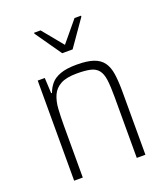

<svg xmlns="http://www.w3.org/2000/svg" viewBox="-135 -825 799 919"><g transform="rotate(-20 265.0 -365.5)"><path d="M84 0V-510H120L124 -431H128Q137 -456 153.5 -475.5Q170 -495 201.5 -506.5Q233 -518 285 -518Q338 -518 370 -507Q402 -496 419 -472.5Q436 -449 441.5 -411.5Q447 -374 447 -320V0H403V-311Q403 -366 398.5 -398.5Q394 -431 380 -448.5Q366 -466 340 -472Q314 -478 272 -478Q218 -478 188.5 -462Q159 -446 146 -417Q133 -388 130.5 -349Q128 -310 128 -264V0ZM239 -593 146 -726V-731H179L265 -626L352 -731H385V-726L292 -593Z"/></g></svg>

Font: Saira SemiCondensed ExtraLight
Style: Regular
Weight: 250
Width: 4
Designer: Hector Gatti with collaboration of the Omnibus-Type team
Foundry: Omnibus-Type
Version: Version 1.101